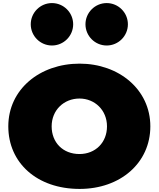

<svg xmlns="http://www.w3.org/2000/svg" viewBox="-20 -1207 1032 1249"><path d="M318 -1187C242 -1187 180 -1125 180 -1049C180 -973 242 -911 318 -911C394 -911 456 -973 456 -1049C456 -1125 394 -1187 318 -1187ZM674 -1187C598 -1187 536 -1125 536 -1049C536 -973 598 -911 674 -911C750 -911 812 -973 812 -1049C812 -1125 750 -1187 674 -1187ZM34 -385C34 -625 238 -793 498 -793C753 -793 958 -625 958 -385C958 -148 764 22 498 22C220 22 34 -148 34 -385ZM316 -385C316 -280 389 -205 497 -205C601 -205 676 -280 676 -385C676 -491 596 -566 497 -566C396 -566 316 -491 316 -385Z"/></svg>

Font: Poland Can Into
Style: BigWritings
Weight: 700
Foundry: Cannot Into Space Fonts
Version: Version 0.92